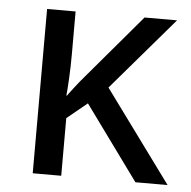

<svg xmlns="http://www.w3.org/2000/svg" viewBox="-44 -580 622 624"><g transform="rotate(5 267.0 -268.0)"><path d="M178 -536V-397Q178 -357 176 -319Q174 -281 172 -261H174Q175 -263 176 -264Q177 -265 178 -267Q186 -278 195.5 -290Q205 -302 213 -312L403 -536H509L306 -299L525 0H420L244 -242L178 -188V0H85V-536Z"/></g></svg>

Font: BC Sans
Style: Regular
Weight: 400
Designer: Monotype Design Team
Province of B.C.
Foundry: Monotype Imaging Inc.
Version: Version 2.000;GOOG;noto-source:20170915:90ef993387c0